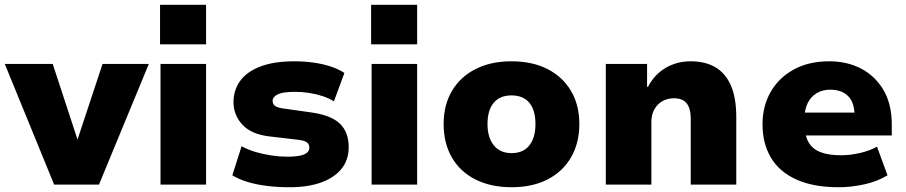

<svg xmlns="http://www.w3.org/2000/svg" viewBox="-36 -774 3800 805"><path d="M191 0 -16 -506H185L289 -189L394 -506H588L379 0Z M635 -588V-754H828V-588ZM637 0V-506H828V0Z M1179 11Q1128 11 1083.5 5.5Q1039 0 1002.5 -11Q966 -22 938 -39L977 -161Q1004 -146 1036.5 -136.5Q1069 -127 1103.5 -122Q1138 -117 1168 -117Q1217 -117 1239 -126.5Q1261 -136 1261 -155Q1261 -170 1250 -177.5Q1239 -185 1214 -188L1094 -202Q1017 -211 980 -251.5Q943 -292 943 -346Q943 -395 970 -433.5Q997 -472 1054 -494.5Q1111 -517 1199 -517Q1240 -517 1279 -511.5Q1318 -506 1351 -495Q1384 -484 1408 -468L1364 -349Q1344 -362 1316.5 -371Q1289 -380 1259 -384.5Q1229 -389 1201 -389Q1150 -389 1128.5 -378.5Q1107 -368 1107 -351Q1107 -337 1118 -329.5Q1129 -322 1153 -319L1266 -303Q1350 -292 1388 -256.5Q1426 -221 1426 -157Q1426 -104 1396 -66.5Q1366 -29 1310.5 -9Q1255 11 1179 11Z M1520 -588V-754H1713V-588ZM1522 0V-506H1713V0Z M2109 11Q2022 11 1957.5 -21.5Q1893 -54 1858.5 -114Q1824 -174 1824 -254Q1824 -334 1859 -393Q1894 -452 1958 -484.5Q2022 -517 2108 -517Q2196 -517 2259.5 -484.5Q2323 -452 2358 -393Q2393 -334 2393 -254Q2393 -174 2358 -114Q2323 -54 2259.5 -21.5Q2196 11 2109 11ZM2109 -132Q2158 -132 2183.5 -164.5Q2209 -197 2209 -254Q2209 -312 2183.5 -343Q2158 -374 2108 -374Q2060 -374 2034 -343Q2008 -312 2008 -254Q2008 -197 2034.5 -164.5Q2061 -132 2109 -132Z M2504 0V-506H2677V-410H2681Q2708 -462 2755 -489.5Q2802 -517 2860 -517Q2921 -517 2963.5 -492Q3006 -467 3028.5 -415.5Q3051 -364 3051 -283V0H2860V-276Q2860 -307 2852 -325.5Q2844 -344 2829 -353Q2814 -362 2789 -362Q2763 -362 2741.5 -350Q2720 -338 2707.5 -315.5Q2695 -293 2695 -263V0Z M3480 11Q3374 11 3302.5 -21.5Q3231 -54 3196 -113.5Q3161 -173 3161 -253Q3161 -328 3194.5 -387.5Q3228 -447 3291 -482Q3354 -517 3441 -517Q3516 -517 3575 -486Q3634 -455 3668.5 -396Q3703 -337 3703 -251V-206H3314V-302H3556L3547 -288Q3547 -344 3520 -371Q3493 -398 3445 -398Q3413 -398 3388.5 -383.5Q3364 -369 3350.5 -342Q3337 -315 3337 -276V-256Q3337 -209 3353 -179.5Q3369 -150 3403 -136.5Q3437 -123 3490 -123Q3528 -123 3569.5 -132.5Q3611 -142 3641 -159L3685 -39Q3642 -13 3587.5 -1Q3533 11 3480 11Z"/></svg>

Font: Nunito Sans 7pt Black
Style: Regular
Weight: 900
Designer: Vernon Adams
Foundry: Vernon Adams
Version: Version 3.101;gftools[0.9.27]